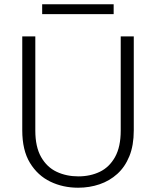

<svg xmlns="http://www.w3.org/2000/svg" viewBox="-20 -870 729 897"><path d="M177 -850H511V-804H177ZM84 -700H145V-260Q145 -184 172 -136.5Q199 -89 244.5 -67.5Q290 -46 346 -46Q402 -46 446.5 -67.5Q491 -89 517.5 -136.5Q544 -184 544 -260V-700H605V-261Q605 -191 584.5 -140.5Q564 -90 528 -57.5Q492 -25 445 -9Q398 7 345 7Q274 7 215 -21.5Q156 -50 120 -109Q84 -168 84 -261Z"/></svg>

Font: Albert Sans Light
Style: Regular
Weight: 300
Designer: Andreas Rasmussen
Foundry: a.Foundry
Version: Version 1.025